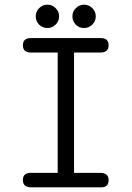

<svg xmlns="http://www.w3.org/2000/svg" viewBox="-20 -802 565 822"><path d="M78 -31Q78 -62 112 -62H227V-577H113Q78 -577 78 -608Q78 -639 112 -639H412Q445 -639 445 -608Q445 -577 409 -577H297V-62H409Q445 -62 445 -31Q445 0 413 0H112Q78 -1 78 -31ZM184 -682Q162 -682 147.5 -696.5Q133 -711 133 -732Q133 -753 148 -767.5Q163 -782 183 -782Q203 -782 218 -767.5Q233 -753 233 -732Q233 -711 218 -696.5Q203 -682 184 -682ZM290 -732Q290 -753 305 -767.5Q320 -782 340 -782Q360 -782 375 -767.5Q390 -753 390 -732Q390 -711 375 -696.5Q360 -682 340 -682Q318 -682 304 -697Q290 -712 290 -732Z"/></svg>

Font: CMU Typewriter Text
Style: Regular
Weight: 500
Monospace: yes
Version: Version 0.7.0